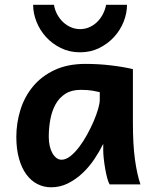

<svg xmlns="http://www.w3.org/2000/svg" viewBox="-20 -777 653 809"><path d="M400.4 -388.7Q390.1 -391.1 370.6 -394.8Q351.1 -398.4 319.8 -398.4Q281.2 -398.4 255.4 -381.8Q229.5 -365.2 214.1 -337.4Q198.7 -309.6 192.1 -273.9Q185.5 -238.3 185.5 -200.2Q185.5 -178.7 189.7 -161.1Q193.8 -143.6 201.2 -130.9Q208.5 -118.2 218.3 -111.1Q228 -104 239.3 -104Q257.3 -104 276.4 -118.9Q295.4 -133.8 313.2 -157.2Q331.1 -180.7 346.9 -209.5Q362.8 -238.3 374.8 -266.4Q386.7 -294.4 393.6 -318.4Q400.4 -342.3 400.4 -356.4ZM441.9 0Q436.5 -8.8 431.6 -27.1Q426.8 -45.4 423.1 -66.7Q419.4 -87.9 417.2 -108.6Q415 -129.4 415 -143.1V-170.9Q399.4 -139.2 377.7 -106.7Q356 -74.2 328.1 -47.9Q300.3 -21.5 266.8 -4.6Q233.4 12.2 195.3 12.2Q164.6 12.2 137.7 -1.5Q110.8 -15.1 91.1 -42Q71.3 -68.8 60.1 -108.6Q48.8 -148.4 48.8 -200.2Q48.8 -258.3 65.9 -313.7Q83 -369.1 118.7 -412.4Q154.3 -455.6 209.5 -481.7Q264.6 -507.8 340.3 -507.8Q393.6 -507.8 445.8 -501.7Q498 -495.6 540 -485.8V-258.8Q540 -166.5 548.8 -103.8Q557.6 -41 571.8 0ZM515.1 -756.8Q515.1 -721.2 501 -685.5Q486.8 -649.9 460.7 -621.3Q434.6 -592.8 398.2 -574.7Q361.8 -556.6 317.4 -556.6Q272.5 -556.6 236.1 -574.7Q199.7 -592.8 173.8 -621.3Q147.9 -649.9 133.8 -685.5Q119.6 -721.2 119.6 -756.8H207.5Q210.9 -734.9 221.2 -716.1Q231.4 -697.3 246.1 -683.6Q260.7 -669.9 279.1 -662.1Q297.4 -654.3 317.4 -654.3Q337.9 -654.3 356 -662.1Q374 -669.9 388.4 -683.6Q402.8 -697.3 412.8 -716.1Q422.9 -734.9 427.2 -756.8Z"/></svg>

Font: Andika New Basic
Style: Bold
Weight: 700
Designer: Victor Gaultney, Annie Olsen, Pablo Ugerman
Foundry: SIL International
Version: Version 5.500; ttfautohint (v1.8.3)